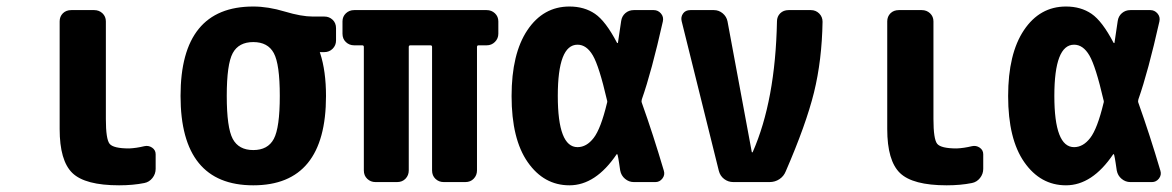

<svg xmlns="http://www.w3.org/2000/svg" viewBox="-20 -550 3540 580"><path d="M416 -108.4Q428.7 -111.3 439.5 -104Q450.2 -96.7 450.2 -84V-40Q450.2 -24.4 440.4 -12.2Q430.7 0 416 2.9Q381.8 9.8 339.8 9.8Q237.3 9.8 198.7 -27.3Q160.2 -64.5 160.2 -160.2V-485.4Q160.2 -500 169.9 -509.8Q179.7 -519.5 195.3 -519.5H264.6Q279.3 -519.5 289.6 -509.8Q299.8 -500 299.8 -485.4V-190.4Q299.8 -129.9 311 -115.7Q322.3 -101.6 370.1 -101.6Q391.6 -102.5 416 -108.4Z M683.1 -130.4Q701.2 -96.7 745.1 -96.7Q789.1 -96.7 807.1 -130.4Q825.2 -164.1 825.2 -260.3Q825.2 -356.4 807.1 -389.6Q789.1 -422.9 745.1 -422.9Q701.2 -422.9 683.1 -389.6Q665 -356.4 665 -260.3Q665 -164.1 683.1 -130.4ZM960 -500Q974.6 -500 984.9 -490.2Q995.1 -480.5 995.1 -464.8V-427.7Q995.1 -413.1 984.9 -402.8Q974.6 -392.6 960 -392.6H947.3Q946.3 -392.6 946.3 -391.6V-390.6Q947.3 -389.6 947.3 -388.7Q964.8 -335 964.8 -259.8Q964.8 9.8 745.1 9.8Q525.4 9.8 525.4 -260.3Q525.4 -530.3 745.1 -530.3Q790 -530.3 840.3 -515.1Q890.6 -500 924.8 -500Z M1450.2 -519.5Q1464.8 -519.5 1475.1 -509.8Q1485.4 -500 1485.4 -485.4V-448.2Q1485.4 -433.6 1475.1 -423.3Q1464.8 -413.1 1450.2 -413.1H1425.8Q1420.9 -413.1 1420.9 -408.2V-35.2Q1420.9 -20.5 1411.1 -10.3Q1401.4 0 1385.7 0H1320.3Q1305.7 0 1295.4 -9.8Q1285.2 -19.5 1285.2 -35.2V-408.2Q1285.2 -413.1 1280.3 -413.1H1219.7Q1214.8 -413.1 1214.8 -408.2V-35.2Q1214.8 -20.5 1205.1 -10.3Q1195.3 0 1179.7 0H1114.3Q1099.6 0 1089.4 -9.8Q1079.1 -19.5 1079.1 -35.2V-408.2Q1079.1 -413.1 1074.2 -413.1H1049.8Q1035.2 -413.1 1024.9 -422.9Q1014.6 -432.6 1014.6 -448.2V-485.4Q1014.6 -500 1024.9 -509.8Q1035.2 -519.5 1049.8 -519.5Z M1813.5 -238.3Q1815.4 -243.2 1813.5 -248Q1790 -349.6 1771 -382.3Q1752 -415 1724.6 -415Q1665 -415 1665 -260.3Q1665 -105.5 1724.6 -105.5Q1752 -105.5 1773.4 -133.3Q1794.9 -161.1 1813.5 -238.3ZM1918.9 -239.3Q1953.1 -143.6 1985.4 -34.2Q1989.3 -21.5 1981 -10.7Q1972.7 0 1960 0H1894.5Q1879.9 0 1868.2 -9.8Q1856.4 -19.5 1853.5 -35.2Q1852.5 -42 1850.1 -58.1Q1847.7 -74.2 1845.7 -82Q1845.7 -83 1844.7 -84Q1843.8 -85 1842.8 -84Q1779.3 9.8 1700.2 9.8Q1623 9.8 1574.2 -60.1Q1525.4 -129.9 1525.4 -259.8Q1525.4 -387.7 1573.2 -459Q1621.1 -530.3 1700.2 -530.3Q1745.1 -530.3 1777.3 -508.3Q1809.6 -486.3 1843.8 -420.9Q1844.7 -419.9 1845.7 -419.9Q1846.7 -419.9 1846.7 -420.9Q1850.6 -448.2 1856.4 -486.3Q1858.4 -501 1869.1 -510.3Q1879.9 -519.5 1894.5 -519.5H1955.1Q1967.8 -519.5 1976.6 -509.3Q1985.4 -499 1982.4 -485.4Q1948.2 -333 1918.9 -250Q1917 -244.1 1918.9 -239.3Z M2429.7 -519.5Q2444.3 -519.5 2454.6 -509.3Q2464.8 -499 2464.8 -484.4Q2462.9 -368.2 2439 -271Q2415 -173.8 2353.5 -32.2Q2347.7 -17.6 2334.5 -8.8Q2321.3 0 2304.7 0H2195.3Q2179.7 0 2167.5 -9.3Q2155.3 -18.6 2151.4 -34.2L2039.1 -486.3Q2036.1 -499 2043.5 -509.3Q2050.8 -519.5 2065.4 -519.5H2136.7Q2151.4 -519.5 2163.1 -509.8Q2174.8 -500 2177.7 -485.4L2251 -90.8Q2251 -89.8 2252 -89.8Q2253.9 -89.8 2253.9 -90.8Q2322.3 -246.1 2327.1 -485.4Q2327.1 -500 2336.9 -509.8Q2346.7 -519.5 2362.3 -519.5Z M2916 -108.4Q2928.7 -111.3 2939.5 -104Q2950.2 -96.7 2950.2 -84V-40Q2950.2 -24.4 2940.4 -12.2Q2930.7 0 2916 2.9Q2881.8 9.8 2839.8 9.8Q2737.3 9.8 2698.7 -27.3Q2660.2 -64.5 2660.2 -160.2V-485.4Q2660.2 -500 2669.9 -509.8Q2679.7 -519.5 2695.3 -519.5H2764.6Q2779.3 -519.5 2789.6 -509.8Q2799.8 -500 2799.8 -485.4V-190.4Q2799.8 -129.9 2811 -115.7Q2822.3 -101.6 2870.1 -101.6Q2891.6 -102.5 2916 -108.4Z M3313.5 -238.3Q3315.4 -243.2 3313.5 -248Q3290 -349.6 3271 -382.3Q3252 -415 3224.6 -415Q3165 -415 3165 -260.3Q3165 -105.5 3224.6 -105.5Q3252 -105.5 3273.4 -133.3Q3294.9 -161.1 3313.5 -238.3ZM3418.9 -239.3Q3453.1 -143.6 3485.4 -34.2Q3489.3 -21.5 3481 -10.7Q3472.7 0 3460 0H3394.5Q3379.9 0 3368.2 -9.8Q3356.4 -19.5 3353.5 -35.2Q3352.5 -42 3350.1 -58.1Q3347.7 -74.2 3345.7 -82Q3345.7 -83 3344.7 -84Q3343.8 -85 3342.8 -84Q3279.3 9.8 3200.2 9.8Q3123 9.8 3074.2 -60.1Q3025.4 -129.9 3025.4 -259.8Q3025.4 -387.7 3073.2 -459Q3121.1 -530.3 3200.2 -530.3Q3245.1 -530.3 3277.3 -508.3Q3309.6 -486.3 3343.8 -420.9Q3344.7 -419.9 3345.7 -419.9Q3346.7 -419.9 3346.7 -420.9Q3350.6 -448.2 3356.4 -486.3Q3358.4 -501 3369.1 -510.3Q3379.9 -519.5 3394.5 -519.5H3455.1Q3467.8 -519.5 3476.6 -509.3Q3485.4 -499 3482.4 -485.4Q3448.2 -333 3418.9 -250Q3417 -244.1 3418.9 -239.3Z"/></svg>

Font: Rounded-L Mgen+ 1m bold
Style: Bold
Weight: 700
Designer: [Source Han Sans]
Ryoko NISHIZUKA  (kana & ideographs); Paul D. Hunt (Latin, Greek & Cyrillic); Wenlong ZHANG  (bopomofo
Version: Version 1.059.20150602